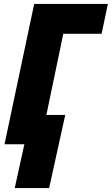

<svg xmlns="http://www.w3.org/2000/svg" viewBox="-20 -734 569 977"><path d="M230 223 312 -149H216L302 -562H497L529 -714H154L3 0H104L55 223Z"/></svg>

Font: Noto Sans Display SemiCondensed Black
Style: Italic
Weight: 900
Width: 4
Designer: Monotype Design team
Foundry: Monotype Imaging Inc.
Version: 1.000